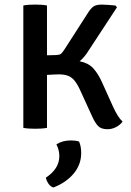

<svg xmlns="http://www.w3.org/2000/svg" viewBox="-20 -570 586 856"><path d="M526.5 -28Q516 -13 497 -3.2Q478 6.5 458.5 6Q430.5 6 417 -8.5Q403.5 -23 391.5 -49.5L335.5 -172Q318.5 -208.5 299.5 -223.2Q280.5 -238 245 -238.5Q236.5 -238.5 221 -237.8Q205.5 -237 189.5 -236V0Q177 2.5 163 3.2Q149 4 137 4Q126 4 110.8 3.2Q95.5 2.5 84 0V-545.5Q95.5 -548 110.8 -548.8Q126 -549.5 137 -549.5Q149 -549.5 163 -548.8Q177 -548 189.5 -545.5V-323.5L229 -324.5Q245 -325 251 -329.5Q257 -334 266 -347.5L370.5 -510Q382 -529 394.2 -539.2Q406.5 -549.5 433.5 -549.5Q444 -549.5 462.2 -548.2Q480.5 -547 494.5 -545.5L501.5 -537.5L373 -341.5Q356 -314 335 -297Q374.5 -289 396 -265.2Q417.5 -241.5 434 -205L483 -96.5Q505.5 -46.5 526.5 -28ZM332.5 61Q342 82 342 112.5Q342 163.5 308.5 203.8Q275 244 218 266Q205.5 262 196.5 249.5Q187.5 237 184.5 222Q244.5 182.5 244.5 126Q244.5 99 231.5 73.5Q258.5 56 297 56Q316.5 56 332.5 61Z"/></svg>

Font: Signika SC
Style: Regular
Weight: 400
Designer: Anna Giedryś
Foundry: Anna Giedryś
Version: Version 2.000; ttfautohint (v1.8.3) -l 8 -r 50 -G 200 -x 9 -